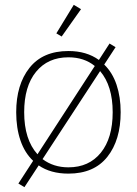

<svg xmlns="http://www.w3.org/2000/svg" viewBox="-20 -708 566 794"><path d="M213 -570 285 -688 315 -670 235 -557ZM56 51 117 -43Q82 -76 64.5 -127.5Q47 -179 47 -244Q47 -358 102 -427.5Q157 -497 263 -497Q338 -497 389 -460L433 -528L458 -513L411 -441Q445 -408 462 -357.5Q479 -307 479 -244Q479 -129 424 -59.5Q369 10 263 10Q189 10 140 -24L81 66ZM372 -435Q328 -471 263 -471Q178 -471 129 -411Q80 -351 80 -244Q80 -131 135 -70ZM446 -244Q446 -353 394 -414L156 -50Q201 -16 263 -16Q348 -16 397 -76.5Q446 -137 446 -244Z"/></svg>

Font: Maitree ExtraLight
Style: Regular
Weight: 275
Designer: CadsonDemak Team
Foundry: CadsonDemak
Version: Version 1.003